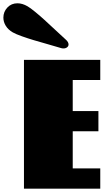

<svg xmlns="http://www.w3.org/2000/svg" viewBox="-100 -1141 655 1161"><path d="M0 0ZM297.9 -901.4Q314.5 -886.7 314.5 -872.1Q314.5 -861.8 305.7 -855Q296.9 -848.1 283.7 -848.1Q274.9 -848.1 268.1 -850.6Q243.2 -858.4 189.5 -873.5Q135.7 -888.7 102.3 -898.7Q68.8 -908.7 31.7 -921.9Q-5.4 -935.1 -22.9 -945.3Q-51.3 -961.9 -65.4 -985.4Q-79.6 -1008.8 -79.6 -1034.2Q-79.6 -1069.8 -55.4 -1095.5Q-31.2 -1121.1 5.4 -1121.1Q35.2 -1121.1 66.4 -1103Q83.5 -1093.3 114 -1068.1Q144.5 -1043 168.7 -1020.8Q192.9 -998.5 236.8 -957.8Q280.8 -917 297.9 -901.4ZM506.3 -778.8V-657.2H339.8V-469.2H495.1V-347.2H339.8V-122.6H506.3V0H44.9V-778.8Z"/></svg>

Font: Coda ExtraBold
Style: Regular
Weight: 800
Version: Version 2.001; ttfautohint (v0.8) -r 50 -G 200 -x